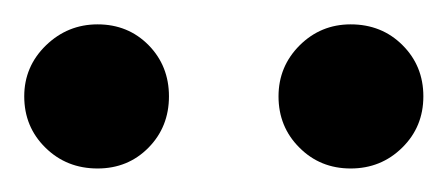

<svg xmlns="http://www.w3.org/2000/svg" viewBox="-30 -698 373 160"><path d="M51.3 -557.6Q25.4 -557.6 7.8 -575Q-9.8 -592.3 -9.8 -617.7Q-9.8 -642.6 8.3 -660.2Q26.4 -677.7 51.3 -677.7Q76.7 -677.7 93.8 -660.4Q110.8 -643.1 110.8 -617.7Q110.8 -592.3 93.8 -575Q76.7 -557.6 51.3 -557.6ZM202.1 -617.7Q202.1 -642.6 219.7 -660.2Q237.3 -677.7 262.2 -677.7Q288.1 -677.7 305.4 -660.4Q322.8 -643.1 322.8 -617.7Q322.8 -592.3 305.2 -575Q287.6 -557.6 262.2 -557.6Q236.8 -557.6 219.5 -575Q202.1 -592.3 202.1 -617.7Z"/></svg>

Font: Elstob 10pt Medium
Style: Regular
Weight: 500
Designer: Peter S. Baker
Version: Version 1.015